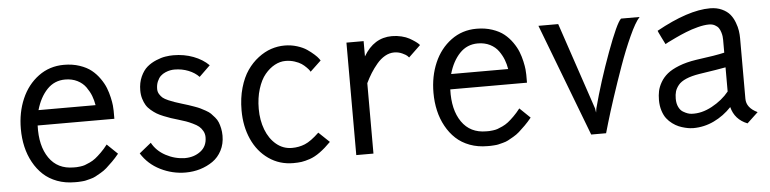

<svg xmlns="http://www.w3.org/2000/svg" viewBox="-40 -742 3748 935"><g transform="rotate(-5 1834.5 -275.0)"><path d="M54.2 -269Q54.2 -349.6 82.8 -415.8Q111.3 -481.9 165.5 -522Q219.7 -562 290 -562Q332 -562 366.7 -550.3Q401.4 -538.6 423.8 -520.5Q446.3 -502.4 463.4 -478Q480.5 -453.6 489.5 -430.7Q498.5 -407.7 503.9 -383.3Q509.3 -358.9 510.7 -344Q512.2 -329.1 512.2 -317.9V-278.8H137.2Q133.3 -179.2 174.6 -119.6Q215.8 -60.1 293.9 -60.1Q304.7 -60.1 308.8 -60.1Q313 -60.1 326.7 -61.8Q340.3 -63.5 349.4 -66.7Q358.4 -69.8 373.8 -76.9Q389.2 -84 402.1 -94Q415 -104 431.6 -120.4Q448.2 -136.7 463.9 -157.2L515.1 -107.9Q499 -87.9 482.2 -71.3Q465.3 -54.7 451.9 -42.7Q438.5 -30.8 422.1 -21.5Q405.8 -12.2 395.5 -6.6Q385.3 -1 369.6 2.9Q354 6.8 347.4 8.5Q340.8 10.3 326.4 11.2Q312 12.2 309.3 12.2Q306.6 12.2 293.9 12.2Q247.1 12.2 207.8 -2.4Q168.5 -17.1 140.4 -43.2Q112.3 -69.3 92.8 -105Q73.2 -140.6 63.7 -181.9Q54.2 -223.1 54.2 -269ZM290 -490.2Q237.3 -490.2 201.4 -452.6Q165.5 -415 147.9 -353H426.8Q422.9 -377 414.6 -398.7Q406.2 -420.4 390.9 -442.1Q375.5 -463.9 349.4 -477.1Q323.2 -490.2 290 -490.2Z M732.4 -404.8Q732.4 -391.1 739.5 -379.6Q746.6 -368.2 755.1 -361.1Q763.7 -354 782.2 -345.9Q800.8 -337.9 811.5 -334.5Q822.3 -331.1 846.7 -323.2Q867.7 -316.9 876.7 -314Q885.7 -311 905 -304.2Q924.3 -297.4 933.8 -292.7Q943.4 -288.1 959.2 -279.3Q975.1 -270.5 983.2 -262.5Q991.2 -254.4 1001.7 -242.2Q1012.2 -230 1017.3 -217Q1022.5 -204.1 1026.1 -187.3Q1029.8 -170.4 1029.8 -150.9Q1029.8 -110.8 1013.2 -78.9Q996.6 -46.9 968.8 -27.6Q940.9 -8.3 907 2Q873 12.2 835.4 12.2Q771.5 12.2 712.9 -16.8Q654.3 -45.9 620.6 -100.1L678.7 -147Q700.7 -106.4 744.6 -82.8Q788.6 -59.1 837.9 -58.1Q882.8 -58.1 914.8 -82.3Q946.8 -106.4 946.8 -150.9Q946.8 -167.5 939 -181.4Q931.2 -195.3 920.7 -204.1Q910.2 -212.9 891.1 -221.9Q872.1 -231 858.9 -235.6Q845.7 -240.2 822.8 -247.1Q800.8 -253.4 786.4 -258.3Q772 -263.2 752 -271.2Q731.9 -279.3 719 -287.1Q706.1 -294.9 691.7 -307.1Q677.2 -319.3 669.2 -332.8Q661.1 -346.2 655.5 -364.7Q649.9 -383.3 649.9 -404.8Q649.9 -442.9 663.3 -472.4Q676.8 -502 696 -518.3Q715.3 -534.7 740.5 -545.2Q765.6 -555.7 785.9 -558.8Q806.2 -562 824.7 -562Q877.4 -562 922.6 -544.9Q967.8 -527.8 997.6 -498L943.8 -445.8Q924.3 -466.8 892.6 -479.5Q860.8 -492.2 824.7 -492.2Q814.5 -492.2 803.7 -490.2Q793 -488.3 779.8 -482.7Q766.6 -477.1 756.6 -467.8Q746.6 -458.5 739.5 -442.1Q732.4 -425.8 732.4 -404.8Z M1368.7 -562Q1400.4 -562 1429.4 -553Q1458.5 -543.9 1477.3 -531Q1496.1 -518.1 1510.5 -505.1Q1524.9 -492.2 1531.2 -483.4L1537.6 -474.1L1484.4 -423.8Q1482.9 -426.3 1480.2 -430.7Q1477.5 -435.1 1467 -445.8Q1456.5 -456.5 1444.3 -464.8Q1432.1 -473.1 1411.1 -480Q1390.1 -486.8 1366.7 -486.8Q1339.8 -486.8 1314 -472.9Q1288.1 -459 1266.1 -432.6Q1244.1 -406.2 1230.5 -362.5Q1216.8 -318.8 1216.8 -265.1Q1216.8 -210 1234.4 -163.8Q1252 -117.7 1285.4 -89.8Q1318.8 -62 1361.8 -62Q1396 -62 1425.5 -74.2Q1455.1 -86.4 1495.6 -125L1547.9 -75.2Q1519.5 -46.4 1493.4 -27.6Q1467.3 -8.8 1443.4 -0.7Q1419.4 7.3 1402.1 9.8Q1384.8 12.2 1361.8 12.2Q1294.4 12.2 1241.7 -24.7Q1189 -61.5 1160.9 -124.5Q1132.8 -187.5 1132.8 -265.1Q1132.8 -325.2 1147.2 -375.2Q1161.6 -425.3 1185.1 -459.2Q1208.5 -493.2 1239.5 -516.8Q1270.5 -540.5 1303 -551.3Q1335.4 -562 1368.7 -562Z M1670.4 -549.8H1754.4V-475.1Q1805.2 -562 1893.6 -562Q1917.5 -562 1940.2 -556.4Q1962.9 -550.8 1977.8 -542.5Q1992.7 -534.2 2004.2 -526.1Q2015.6 -518.1 2021 -512.7L2026.4 -506.8L1968.3 -451.2Q1965.3 -454.6 1960.2 -459.7Q1955.1 -464.8 1936.8 -473.4Q1918.5 -481.9 1897.5 -481.9Q1874.5 -481.9 1852.5 -469.5Q1830.6 -457 1812.5 -435.5Q1794.4 -414.1 1780.5 -391.8Q1766.6 -369.6 1754.4 -344.2V0H1670.4Z M2071.3 -269Q2071.3 -349.6 2099.9 -415.8Q2128.4 -481.9 2182.6 -522Q2236.8 -562 2307.1 -562Q2349.1 -562 2383.8 -550.3Q2418.5 -538.6 2440.9 -520.5Q2463.4 -502.4 2480.5 -478Q2497.6 -453.6 2506.6 -430.7Q2515.6 -407.7 2521 -383.3Q2526.4 -358.9 2527.8 -344Q2529.3 -329.1 2529.3 -317.9V-278.8H2154.3Q2150.4 -179.2 2191.7 -119.6Q2232.9 -60.1 2311 -60.1Q2321.8 -60.1 2325.9 -60.1Q2330.1 -60.1 2343.8 -61.8Q2357.4 -63.5 2366.5 -66.7Q2375.5 -69.8 2390.9 -76.9Q2406.2 -84 2419.2 -94Q2432.1 -104 2448.7 -120.4Q2465.3 -136.7 2481 -157.2L2532.2 -107.9Q2516.1 -87.9 2499.3 -71.3Q2482.4 -54.7 2469 -42.7Q2455.6 -30.8 2439.2 -21.5Q2422.9 -12.2 2412.6 -6.6Q2402.3 -1 2386.7 2.9Q2371.1 6.8 2364.5 8.5Q2357.9 10.3 2343.5 11.2Q2329.1 12.2 2326.4 12.2Q2323.7 12.2 2311 12.2Q2264.2 12.2 2224.9 -2.4Q2185.5 -17.1 2157.5 -43.2Q2129.4 -69.3 2109.9 -105Q2090.3 -140.6 2080.8 -181.9Q2071.3 -223.1 2071.3 -269ZM2307.1 -490.2Q2254.4 -490.2 2218.5 -452.6Q2182.6 -415 2165 -353H2443.8Q2439.9 -377 2431.6 -398.7Q2423.3 -420.4 2408 -442.1Q2392.6 -463.9 2366.5 -477.1Q2340.3 -490.2 2307.1 -490.2Z M2608.9 -549.8H2705.6L2848.6 -125L2851.6 -106Q2852.1 -104 2852.5 -108.4Q2853 -110.4 2853.5 -115.7Q2854.5 -124 2855 -125Q2889.2 -254.4 2940.2 -392.6Q2991.2 -530.8 3012.7 -549.8H3103.5Q3081.5 -526.4 3051.8 -460.9Q3022 -395.5 2994.9 -319.3Q2967.8 -243.2 2943.8 -170.2Q2919.9 -97.2 2905.8 -48.8L2891.6 0H2818.8Z M3217.8 -407.2 3201.2 -440.4Q3184.6 -474.1 3185.1 -475.1Q3341.8 -562 3448.7 -562Q3481.4 -562 3506.6 -550.3Q3531.7 -538.6 3545.7 -521.5Q3559.6 -504.4 3568.1 -481.7Q3576.7 -459 3579.3 -440.4Q3582 -421.9 3582 -403.8V-107.9Q3582 -63.5 3635.7 -38.1L3582 12.2Q3520.5 -12.2 3504.9 -74.2Q3467.3 -34.2 3418.9 -11Q3370.6 12.2 3316.9 12.2Q3310.5 12.2 3301.3 11.2Q3292 10.3 3276.6 6.6Q3261.2 2.9 3246.6 -3.2Q3231.9 -9.3 3216.3 -20.8Q3200.7 -32.2 3189 -47.4Q3177.2 -62.5 3169.7 -86.2Q3162.1 -109.9 3162.1 -138.2Q3162.1 -161.6 3166.3 -181.9Q3170.4 -202.1 3183.3 -224.6Q3196.3 -247.1 3217.3 -264.4Q3238.3 -281.7 3274.7 -296.1Q3311 -310.5 3359.9 -317.9Q3459.5 -331.1 3499 -340.8V-403.8Q3499 -412.1 3498 -420.4Q3497.1 -428.7 3493.4 -440.9Q3489.7 -453.1 3483.6 -461.9Q3477.5 -470.7 3465.3 -477.3Q3453.1 -483.9 3437 -483.9Q3413.1 -483.9 3381.8 -475.8Q3350.6 -467.8 3322.8 -456.5Q3294.9 -445.3 3270.8 -433.8Q3246.6 -422.4 3231.9 -415ZM3314 -58.1Q3363.3 -54.7 3414.8 -82.5Q3466.3 -110.4 3499 -150.9V-269Q3467.3 -262.7 3369.1 -248Q3330.1 -241.7 3304 -230.5Q3277.8 -219.2 3265.4 -203.6Q3252.9 -188 3248.5 -172.9Q3244.1 -157.7 3244.1 -138.2Q3244.1 -114.3 3252.4 -97.2Q3260.7 -80.1 3273.7 -72.5Q3286.6 -64.9 3296.1 -61.8Q3305.7 -58.6 3314 -58.1Z"/></g></svg>

Font: Junction Regular
Style: Regular
Weight: 500
Designer: Caroline Hadilaksono
Foundry: Caroline Hadilaksono
Version: Version 1.056